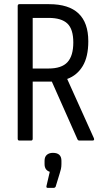

<svg xmlns="http://www.w3.org/2000/svg" viewBox="-20 -675 502 922"><path d="M73 0Q65 0 65 -9V-646Q65 -655 73 -655H216Q404 -655 404 -477Q404 -402 377 -357.5Q350 -313 303 -296V-295L431 -11Q435 0 424 0H361Q355 0 352 -6L229 -283H137V-9Q137 0 129 0ZM137 -346H213Q276 -346 304 -376.5Q332 -407 332 -471Q332 -535 303.5 -562Q275 -589 214 -589H137ZM208 227Q202 227 203 219L219 150Q194 142 194 113V97Q194 78 205 68.5Q216 59 234 59Q275 59 275 97V113Q275 126 272.5 137Q270 148 266 160L247 222Q244 227 239 227Z"/></svg>

Font: Sofia Sans Cond
Style: Regular
Weight: 400
Width: 3
Designer: Botio Nikoltchev, Ani Petrova
Foundry: lettersoup
Version: Version 4.100; ttfautohint (v1.8.3)